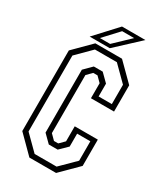

<svg xmlns="http://www.w3.org/2000/svg" viewBox="-209 -934 877 1019"><g transform="rotate(30 230.0 -424.0)"><path d="M148 0 45 -103V-597L148 -700H311.5L415 -597V-436H273.5V-528L243 -558.5H217L186.5 -528V-172L217 -141.5H243L273.5 -172V-264H415V-103L311.5 0ZM162.5 -30.5H297L385 -117.5V-236.5H304V-157.5L257 -111.5H202.5L156 -157.5V-543L202.5 -589.5H257L304 -543V-464.5H385V-583L297 -670.5H162.5L75 -583V-117.5ZM104 -716 226 -848H369.5L227.5 -716ZM155 -736.5H217.5L312.5 -827H239Z"/></g></svg>

Font: Tourney Condensed Light
Style: Regular
Weight: 300
Width: 3
Designer: Tyler Finck
Foundry: Etcetera Type Co
Version: Version 1.010; ttfautohint (v1.8.3)